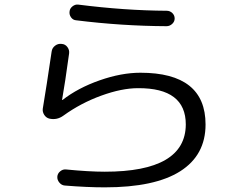

<svg xmlns="http://www.w3.org/2000/svg" viewBox="-20 -766 1040 826"><path d="M191.4 -255.9Q177.7 -259.8 169.9 -272.5Q162.1 -285.2 164.1 -298.8Q179.7 -391.6 202.1 -543.9Q204.1 -559.6 216.8 -569.3Q229.5 -579.1 245.1 -577.1Q260.7 -576.2 270 -563.5Q279.3 -550.8 277.3 -536.1Q259.8 -408.2 247.1 -336.9V-335.9H249Q315.4 -387.7 408.7 -420.4Q502 -453.1 584 -453.1Q864.3 -453.1 864.3 -230.5Q864.3 -98.6 755.4 -29.3Q646.5 40 430.7 40Q354.5 40 258.8 32.2Q245.1 31.2 235.4 19.5Q225.6 7.8 226.6 -5.9Q227.5 -19.5 238.8 -28.8Q250 -38.1 262.7 -37.1Q362.3 -27.3 430.7 -27.3Q778.3 -27.3 779.3 -230.5Q779.3 -387.7 574.2 -386.7Q503.9 -386.7 415.5 -354.5Q327.1 -322.3 252.9 -268.6Q224.6 -248 191.4 -255.9ZM317.4 -746.1Q517.6 -720.7 697.3 -719.7Q710.9 -719.7 721.2 -710Q731.4 -700.2 731.4 -686.5Q731.4 -672.9 720.7 -663.1Q710 -653.3 696.3 -653.3Q502.9 -654.3 307.6 -678.7Q293.9 -679.7 285.6 -691.4Q277.3 -703.1 279.3 -716.8Q280.3 -729.5 292 -738.8Q303.7 -748 317.4 -746.1Z"/></svg>

Font: Rounded-X Mgen+ 1mn regular
Style: Regular
Weight: 400
Designer: [Source Han Sans]
Ryoko NISHIZUKA  (kana & ideographs); Paul D. Hunt (Latin, Greek & Cyrillic); Wenlong ZHANG  (bopomofo
Version: Version 1.059.20150602